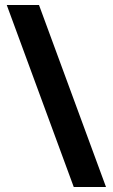

<svg xmlns="http://www.w3.org/2000/svg" viewBox="-20 -741 451 768"><path d="M136 -721 404 7H275L7 -721Z"/></svg>

Font: Noto Sans Hebrew SemiCondensed
Style: Bold
Weight: 700
Width: 4
Designer: Monotype Design Team
Foundry: Monotype Imaging Inc.
Version: Version 2.004; ttfautohint (v1.8.4.7-5d5b)